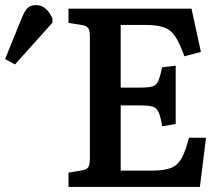

<svg xmlns="http://www.w3.org/2000/svg" viewBox="-211 -734 877 754"><path d="M58 0V-56L111 -65Q130 -68 136 -78Q142 -88 142 -116V-589Q142 -614 135.5 -623.5Q129 -633 109 -636L58 -644V-700H541L578 -530L513 -513Q495 -564 477.5 -590.5Q460 -617 433 -626.5Q406 -636 360 -636H263V-390H340Q372 -390 387.5 -394.5Q403 -399 410.5 -416Q418 -433 426 -470L479 -476V-247L426 -238Q420 -274 412.5 -292Q405 -310 389 -315Q373 -320 340 -320H263V-64H387Q434 -64 460.5 -74.5Q487 -85 502.5 -113Q518 -141 531 -193H598L574 0ZM-152 -481 -191 -502 -124 -667Q-113 -693 -101.5 -703.5Q-90 -714 -70 -714Q-28 -714 -5 -661V-645Z"/></svg>

Font: Literata Medium
Style: Regular
Weight: 500
Designer: Latin by Veronika Burian and Jose Scaglione. Greek by Irene Vlachou. Cyrillic by Vera Evstafieva.
Foundry: TypeTogether
Version: Version 3.103; ttfautohint (v1.8.4.7-5d5b);gftools[0.9.29]